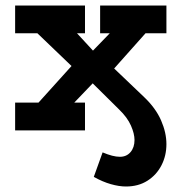

<svg xmlns="http://www.w3.org/2000/svg" viewBox="-20 -474 645 698"><path d="M438 204Q413 204 383 195.5Q353 187 321 169L353 80Q372 88 387.5 92Q403 96 416 96Q440 96 454.5 79Q469 62 469 35Q469 12 456 -17.5Q443 -47 413 -76L317 -171L250 -101H289V0H35V-101H120L240 -234L116 -353H35V-454H289V-353H260L318 -290L379 -353H344V-454H585V-353H509L395 -225L504 -121Q546 -81 565.5 -36.5Q585 8 585 50Q585 92 567 127Q549 162 516 183Q483 204 438 204Z"/></svg>

Font: Podkova ExtraBold
Style: Regular
Weight: 800
Designer: Ilya Yudin
Foundry: Cyreal (www.cyreal.org)
Version: Version 2.103